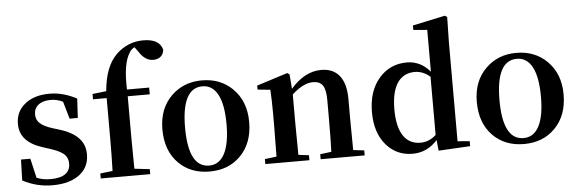

<svg xmlns="http://www.w3.org/2000/svg" viewBox="-51 -979 3496 1162"><g transform="rotate(-5 1697.0 -398.0)"><path d="M225.6 15.6Q129.9 15.6 44.9 -29.3L48.8 -156.2H105.5L132.8 -38.1Q169.9 -22.5 217.8 -22.5Q276.4 -22.5 306.6 -43.9Q336.9 -65.4 336.9 -106.4Q336.9 -139.6 316.4 -161.1Q293.9 -183.6 238.3 -202.1L184.6 -219.7Q48.8 -262.7 48.8 -372.1Q48.8 -445.3 102.5 -490.2Q158.2 -538.1 255.9 -538.1Q336.9 -538.1 419.9 -494.1L413.1 -377H363.3L333 -482.4Q297.9 -500 258.8 -500Q210.9 -500 184.1 -478.5Q157.2 -457 157.2 -420.9Q157.2 -388.7 177.7 -369.1Q199.2 -346.7 253.9 -329.1L304.7 -313.5Q380.9 -288.1 415 -248Q449.2 -210 449.2 -152.3Q449.2 -76.2 391.6 -31.2Q331.1 15.6 225.6 15.6Z M519.5 0V-30.3L594.7 -39.1Q597.7 -132.8 597.7 -229.5V-481.4H514.6V-513.7L598.6 -523.4Q611.3 -672.9 683.6 -743.2Q753.9 -810.5 848.6 -810.5Q892.6 -810.5 922.9 -795.9Q955.1 -778.3 963.9 -745.1Q962.9 -719.7 945.8 -703.6Q928.7 -687.5 898.4 -687.5Q848.6 -687.5 812.5 -746.1L792 -773.4Q771.5 -762.7 761.7 -745.1Q718.8 -681.6 724.6 -522.5H859.4V-481.4H725.6V-229.5Q725.6 -166 727.5 -41L820.3 -30.3V0Z M992.2 -57.6Q917 -133.8 917 -262.7Q917 -389.6 995.1 -465.8Q1069.3 -538.1 1180.7 -538.1Q1292 -538.1 1365.2 -466.8Q1444.3 -389.6 1444.3 -262.7Q1444.3 -133.8 1368.2 -57.6Q1295.9 15.6 1180.2 15.6Q1064.5 15.6 992.2 -57.6ZM1180.7 -20.5Q1241.2 -20.5 1273.4 -80.1Q1306.6 -141.6 1306.6 -261.2Q1306.6 -380.9 1273.4 -442.4Q1241.2 -502 1180.7 -502Q1054.7 -502 1054.7 -261.7Q1054.7 -20.5 1180.7 -20.5Z M1519.5 0V-30.3L1590.8 -39.1Q1592.8 -150.4 1592.8 -229.5V-299.8Q1592.8 -382.8 1588.9 -445.3L1511.7 -453.1V-477.5L1699.2 -537.1L1712.9 -528.3L1719.7 -439.5Q1804.7 -538.1 1905.3 -538.1Q1976.6 -538.1 2014.6 -492.2Q2054.7 -444.3 2054.7 -348.6V-229.5Q2054.7 -149.4 2056.6 -38.1L2123 -30.3V0H1855.5V-30.3L1923.8 -39.1Q1926.8 -121.1 1926.8 -229.5V-354.5Q1926.8 -417 1908.2 -443.4Q1889.6 -468.8 1849.6 -468.8Q1791 -468.8 1721.7 -405.3V-229.5Q1721.7 -149.4 1723.6 -38.1L1787.1 -30.3V0Z M2413.1 15.6Q2315.4 15.6 2252.9 -57.6Q2189.5 -131.8 2189.5 -255.9Q2189.5 -385.7 2257.8 -462.9Q2323.2 -538.1 2425.8 -538.1Q2508.8 -538.1 2566.4 -469.7V-723.6L2482.4 -730.5V-757.8L2679.7 -799.8L2693.4 -791L2690.4 -636.7V-36.1L2763.7 -30.3V0L2571.3 10.7L2564.5 -54.7Q2502.9 15.6 2413.1 15.6ZM2466.8 -46.9Q2519.5 -46.9 2561.5 -85.9V-439.5Q2517.6 -476.6 2468.8 -476.6Q2405.3 -476.6 2368.2 -429.7Q2326.2 -374 2326.2 -261.7Q2326.2 -150.4 2366.2 -95.7Q2402.3 -46.9 2466.8 -46.9Z M2902.3 -57.6Q2827.1 -133.8 2827.1 -262.7Q2827.1 -389.6 2905.3 -465.8Q2979.5 -538.1 3090.8 -538.1Q3202.1 -538.1 3275.4 -466.8Q3354.5 -389.6 3354.5 -262.7Q3354.5 -133.8 3278.3 -57.6Q3206.1 15.6 3090.3 15.6Q2974.6 15.6 2902.3 -57.6ZM3090.8 -20.5Q3151.4 -20.5 3183.6 -80.1Q3216.8 -141.6 3216.8 -261.2Q3216.8 -380.9 3183.6 -442.4Q3151.4 -502 3090.8 -502Q2964.8 -502 2964.8 -261.7Q2964.8 -20.5 3090.8 -20.5Z"/></g></svg>

Font: Bpmf GenRyu Min B
Style: B
Weight: 700
Foundry: But Ko
Version: Version 1.320